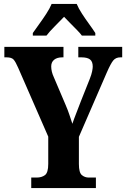

<svg xmlns="http://www.w3.org/2000/svg" viewBox="-20 -951 639 971"><path d="M138 0V-53H165Q191 -53 207.5 -65.5Q224 -78 224 -122V-260L72 -608Q59 -638 49 -649.5Q39 -661 13 -661H2V-714H301V-661H295Q269 -661 254 -649Q239 -637 239 -615Q239 -589 252 -561L312 -420Q324 -392 331 -370.5Q338 -349 346 -325Q354 -349 365.5 -378Q377 -407 389 -439L434 -552Q443 -575 446 -590.5Q449 -606 449 -614Q449 -640 435 -650.5Q421 -661 392 -661H376V-714H598V-661H589Q566 -661 553 -645.5Q540 -630 520 -584L379 -259V-122Q379 -78 394 -65.5Q409 -53 429 -53H465V0ZM146 -784Q159 -803 178 -829Q197 -855 214.5 -882Q232 -909 241 -931H368Q377 -909 394.5 -882Q412 -855 431 -829Q450 -803 462 -784V-771H394Q387 -781 370 -798.5Q353 -816 334.5 -834.5Q316 -853 304 -866Q284 -845 257 -818Q230 -791 215 -771H146Z"/></svg>

Font: Noto Serif Myanmar ExtraCondensed ExtraBold
Style: Regular
Weight: 800
Width: 2
Designer: Ben Mitchell and the Monotype Design Team
Foundry: Monotype Imaging Inc.
Version: Version 2.106; ttfautohint (v1.8.4.7-5d5b)